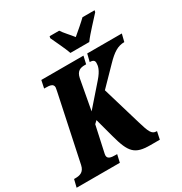

<svg xmlns="http://www.w3.org/2000/svg" viewBox="-231 -1083 1168 1235"><g transform="rotate(-30 353.0 -465.5)"><path d="M378 -771H518C552 -818 614 -880 647 -918L650 -931H560C539 -910 489 -867 459 -842C440 -867 400 -909 387 -931H316L313 -918C330 -880 365 -810 378 -771ZM-21 0H300L313 -57H302C268 -57 243 -61 243 -87C243 -93 245 -102 248 -115L287 -294L307 -313L345 -172C382 -34 412 0 527 0H597L609 -57H606C570 -57 559 -85 535 -166L450 -452L574 -579C628 -635 665 -658 713 -658L727 -714H470L456 -658C483 -658 491 -648 491 -632C491 -611 487 -581 441 -529L308 -377L349 -600C359 -650 388 -657 419 -657H429L442 -714H129L117 -657H127C161 -657 185 -653 185 -627C185 -621 182 -612 178 -589L77 -112C67 -64 35 -57 3 -57H-7Z"/></g></svg>

Font: Noto Serif ExtraCondensed Black
Style: Italic
Weight: 900
Width: 2
Italic angle: -12°
Designer: Monotype Design Team
Foundry: Monotype Imaging Inc.
Version: Version 2.014